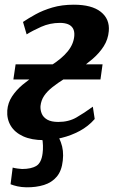

<svg xmlns="http://www.w3.org/2000/svg" viewBox="-20 -587 495 818"><path d="M92 211Q71 210.5 54.2 206.8Q37.5 203 25 198L34 127Q43 129.5 55.8 131.2Q68.5 133 74 133Q113 133 134.8 119.8Q156.5 106.5 161.5 66Q163.5 51.5 163 33Q162.5 14.5 159 0L160 -45H206.5Q226 -16 239.2 19Q252.5 54 247.5 97Q243 140.5 222 165.5Q201 190.5 167.5 201Q134 211.5 92 211ZM166 10Q114.5 10 78.8 -6.2Q43 -22.5 25.8 -51.2Q8.5 -80 11 -116.5Q13.5 -149 31.2 -176Q49 -203 76 -225.8Q103 -248.5 134.2 -268.5Q165.5 -288.5 195.5 -307Q242.5 -336.5 268 -367.5Q293.5 -398.5 296.5 -434Q298 -453.5 291 -465.8Q284 -478 269.8 -483.8Q255.5 -489.5 235.5 -489.5Q193 -489.5 155.5 -472.8Q118 -456 93.5 -440.5L78 -493.5Q101 -509 131.8 -526Q162.5 -543 203 -555Q243.5 -567 294.5 -567Q371 -567 409.5 -536.5Q448 -506 443.5 -454.5Q440.5 -419 422 -390Q403.5 -361 375.2 -336.5Q347 -312 315.5 -291.2Q284 -270.5 254.5 -251.5Q226 -233.5 203.5 -215.8Q181 -198 168 -178.8Q155 -159.5 152.5 -135Q151.5 -118 158 -102.5Q164.5 -87 181.5 -77.2Q198.5 -67.5 228.5 -67.5Q272.5 -67.5 305.5 -86.5Q338.5 -105.5 375.5 -132.5L383.5 -80Q356.5 -49 319.8 -29.2Q283 -9.5 243 0.2Q203 10 166 10ZM37 -248.5 46.5 -313H417L408 -248.5Z"/></svg>

Font: Merriweather 20pt
Style: Bold Italic
Weight: 700
Italic angle: -7.8°
Version: Version 2.101